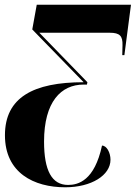

<svg xmlns="http://www.w3.org/2000/svg" viewBox="-20 -556 576 815"><path d="M257 239C368 239 449 188 449 122C449 92 433 62 413 62C381 211 312 229 269 229C200 229 167 168 167 45C167 -124 239 -197 335 -197H349L351 -207L147 -417H446C489 -417 501 -403 500 -364C500 -351 499 -336 499 -322H508L536 -536H136L117 -431L335 -207C121 -207 1 -142 1 18C1 178 124 239 257 239Z"/></svg>

Font: Noto Serif Display Condensed Black
Style: Italic
Weight: 900
Width: 3
Italic angle: -12°
Designer: Monotype Design Team
Foundry: Monotype Imaging Inc.
Version: Version 2.009